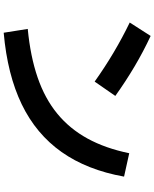

<svg xmlns="http://www.w3.org/2000/svg" viewBox="82 -880 836 1040"><g transform="rotate(90 500.0 -360.0)"><path d="M136.7 -92.3Q285.7 -106.6 399.7 -145.8Q513.7 -185 595.5 -252.1Q677.4 -319.3 730.4 -416Q783.4 -512.7 810 -642L936.7 -614Q901 -414 803.5 -275.8Q706 -137.7 545.2 -59.8Q384.3 18 157.3 38ZM422 -454.7Q344.7 -509.7 264.7 -557.2Q184.7 -604.7 102 -644.7L174.7 -758Q259.7 -718.3 340 -670.8Q420.3 -623.3 499.6 -566.6Z"/></g></svg>

Font: M PLUS 2 Thin
Style: Regular
Weight: 100
Designer: Coji Morishita
Foundry: UNDERFOREST DESIGN
Version: Version 1.001